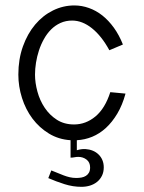

<svg xmlns="http://www.w3.org/2000/svg" viewBox="-20 -518 540 720"><path d="M390.1 -329.6Q360.8 -383.3 324.7 -412.1Q288.6 -440.9 250.5 -440.9Q226.6 -440.9 206.8 -431.9Q187 -422.9 171.6 -407.5Q156.2 -392.1 144.8 -371.6Q133.3 -351.1 126 -328.6Q118.7 -306.2 115 -283Q111.3 -259.8 111.3 -238.3Q111.3 -207.5 120.4 -174.3Q129.4 -141.1 147.7 -113.8Q166 -86.4 193.4 -68.8Q220.7 -51.3 257.8 -51.3Q301.8 -51.3 337.9 -81.3Q374 -111.3 393.6 -172.4L450.7 -167Q439 -124 419.9 -92Q400.9 -60.1 377.2 -38.3Q353.5 -16.6 325.7 -5.1Q297.9 6.3 268.1 7.8V45.4Q275.9 43 284.2 41.7Q292.5 40.5 300.8 41Q315.4 42 327.9 47.1Q340.3 52.2 349.6 61.3Q358.9 70.3 364 82.5Q369.1 94.7 369.1 109.4Q369.1 127.4 362.3 141.1Q355.5 154.8 344 164.1Q332.5 173.3 317.4 178Q302.2 182.6 285.6 182.6Q253.4 182.6 221.9 172.6Q190.4 162.6 161.1 149.9L172.4 121.1Q184.1 125.5 195.6 130.4Q207 135.3 218.5 139.6Q230 144 241.7 146.7Q253.4 149.4 266.1 149.4Q276.4 149.4 285.6 147.7Q294.9 146 302.2 141.4Q309.6 136.7 313.7 129.2Q317.9 121.6 317.9 109.9Q317.9 90.8 304.7 80.6Q291.5 70.3 273.4 70.3Q266.1 70.3 259 71.8Q252 73.2 244.6 73.2V7.8Q199.7 4.9 163.6 -17.1Q127.4 -39.1 101.8 -73.2Q76.2 -107.4 62.5 -150.6Q48.8 -193.8 48.8 -238.3Q48.8 -295.9 65.9 -343.8Q83 -391.6 111.8 -425.8Q140.6 -460 178.7 -478.8Q216.8 -497.6 258.8 -497.6Q286.6 -497.6 313.5 -488Q340.3 -478.5 363.8 -460Q387.2 -441.4 407 -414.1Q426.8 -386.7 440.9 -351.1Z"/></svg>

Font: SengPathom
Style: Regular
Weight: 400
Designer: John M. Durdin
Foundry: Lao Script for Windows
Version: Version 1.300